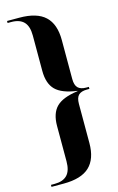

<svg xmlns="http://www.w3.org/2000/svg" viewBox="-146 -850 684 1109"><g transform="rotate(-15 196.0 -296.0)"><path d="M17 200V188H39Q89 188 114 162Q139 136 139 80V-131Q139 -207 177 -245Q215 -283 305 -295V-297Q215 -309 177 -347Q139 -385 139 -461V-672Q139 -728 114 -754Q89 -780 39 -780H17V-792H90Q195 -792 244.5 -745.5Q294 -699 294 -604V-371Q294 -334 310 -318Q326 -302 360 -302H375V-290H360Q326 -290 310 -274.5Q294 -259 294 -222V12Q294 107 244.5 153.5Q195 200 90 200Z"/></g></svg>

Font: Nyght Serif Bold
Style: Regular
Weight: 700
Designer: Maksym Kobuzan
Version: Version 0.410